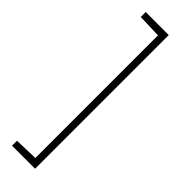

<svg xmlns="http://www.w3.org/2000/svg" viewBox="-299 -750 907 907"><g transform="rotate(45 154.5 -296.5)"><path d="M40 150V117L159 113V-706L40 -710V-743H194V150Z"/></g></svg>

Font: Saira Thin
Style: Regular
Weight: 100
Designer: Hector Gatti with collaboration of the Omnibus-Type team
Foundry: Omnibus-Type
Version: Version 1.101